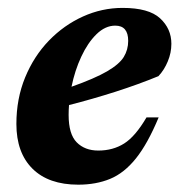

<svg xmlns="http://www.w3.org/2000/svg" viewBox="-20 -466 470 498"><path d="M391.5 -161.5Q363 -93 332.5 -55Q302 -17 265.5 -2Q229 13 183 13Q106 13 64.2 -28.5Q22.5 -70 22.5 -144.5Q22.5 -210 45.2 -265.2Q68 -320.5 107 -360.8Q146 -401 195.2 -423.2Q244.5 -445.5 298 -445.5Q366 -445.5 395.2 -418.5Q424.5 -391.5 424.5 -352.5Q424.5 -329 415.2 -306.8Q406 -284.5 391 -268.5Q340 -247.5 280 -228.2Q220 -209 159 -193.5Q158 -180.5 158 -168Q158 -118 179 -96.8Q200 -75.5 235 -75.5Q273 -75.5 302 -93.8Q331 -112 360 -161.5ZM279 -399.5Q253 -399.5 230.2 -377.2Q207.5 -355 190.8 -319Q174 -283 165.5 -241Q226 -262.5 257.8 -281Q289.5 -299.5 301 -318.2Q312.5 -337 312.5 -360Q312.5 -399.5 279 -399.5Z"/></svg>

Font: Newsreader 16pt
Style: Bold Italic
Weight: 700
Italic angle: -17°
Designer: Hugues Gentile
Foundry: Production Type
Version: Version 1.003; ttfautohint (v1.8.3)